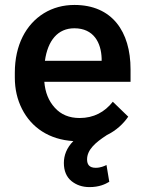

<svg xmlns="http://www.w3.org/2000/svg" viewBox="-20 -558 576 772"><path d="M408.2 105.5C398.9 109.9 384.3 116.7 364.7 116.7C338.9 116.7 330.1 103 330.1 83C330.1 44.4 363.3 15.1 408.7 -14.2H408.2C447.8 -33.2 476.6 -61 495.6 -88.9L433.6 -148.9C400.9 -107.4 356.9 -83.5 300.3 -83.5C258.3 -83.5 225.1 -97.2 200.2 -125C175.3 -152.3 161.6 -187 158.2 -229H504.9V-279.3C504.9 -431.2 430.7 -538.1 279.3 -538.1C233.9 -538.1 192.9 -526.9 156.7 -504.9C84 -460 39.6 -376.5 39.6 -265.6V-246.1C39.6 -199.7 49.3 -157.7 68.4 -120.1C106.4 -44.9 177.7 3.4 274.9 9.3C247.6 36.6 236.8 67.4 236.8 97.2C236.8 128.9 247.1 153.3 267.1 169.9C287.1 186 311 194.3 339.8 194.3C378.9 194.3 403.3 182.6 419.4 172.9ZM278.8 -444.3C356.9 -444.3 386.7 -386.2 388.7 -322.8V-313.5H160.6C171.9 -395 212.4 -444.3 278.8 -444.3Z"/></svg>

Font: Vazirmatn Medium
Style: Regular
Weight: 500
Designer: Saber Rastikerdar
Foundry: Saber Rastikerdar
Version: Version 33.003